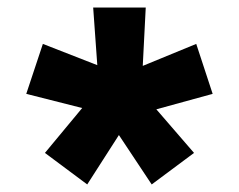

<svg xmlns="http://www.w3.org/2000/svg" viewBox="-20 -594 626 503"><path d="M377.4 -110.8 291.5 -240.2 208.5 -110.8 97.7 -193.4 195.3 -311 48.8 -348.1 92.3 -479 234.9 -423.3 224.1 -574.2H361.8L354 -421.4L494.1 -479L537.1 -348.1L389.6 -307.6L488.3 -193.4Z"/></svg>

Font: Cascadia Code NF
Style: Bold
Weight: 700
Monospace: yes
Designer: Aaron Bell
Foundry: Saja Typeworks
Version: Version 2404.023; ttfautohint (v1.8.4)